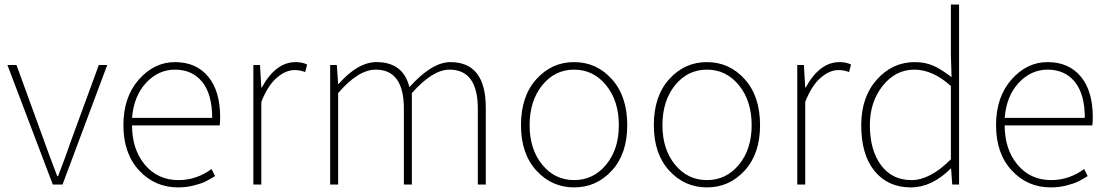

<svg xmlns="http://www.w3.org/2000/svg" viewBox="-20 -814 4882 847"><path d="M212.9 0 12.7 -527.3H52.7L176.8 -186.5Q191.4 -144.5 232.4 -37.1H236.3Q276.4 -141.6 291 -186.5L416 -527.3H453.1L255.9 0Z M765.6 12.7Q663.1 12.7 593.8 -62Q524.4 -136.7 524.4 -261.7Q524.4 -385.7 592.3 -462.9Q660.2 -540 752 -540Q844.7 -540 897.9 -476.6Q951.2 -413.1 951.2 -296.9Q951.2 -273.4 949.2 -260.7H562.5Q562.5 -155.3 619.1 -87.4Q675.8 -19.5 767.6 -19.5Q846.7 -19.5 913.1 -68.4L928.7 -37.1Q903.3 -21.5 885.3 -12.7Q867.2 -3.9 834.5 4.4Q801.8 12.7 765.6 12.7ZM562.5 -293.9H916Q916 -398.4 872.1 -452.6Q828.1 -506.8 752 -506.8Q678.7 -506.8 624.5 -448.7Q570.3 -390.6 562.5 -293.9Z M1097.7 0V-527.3H1127L1132.8 -427.7H1134.8Q1196.3 -540 1284.2 -540Q1313.5 -540 1335 -529.3L1326.2 -496.1Q1304.7 -504.9 1279.3 -504.9Q1240.2 -504.9 1200.7 -470.7Q1161.1 -436.5 1132.8 -364.3V0Z M1436.5 0V-527.3H1465.8L1471.7 -443.4H1473.6Q1558.6 -540 1640.6 -540Q1758.8 -540 1786.1 -429.7Q1885.7 -540 1966.8 -540Q2123 -540 2123 -338.9V0H2087.9V-334Q2087.9 -506.8 1962.9 -506.8Q1888.7 -506.8 1796.9 -403.3V0H1761.7V-334Q1761.7 -506.8 1637.7 -506.8Q1560.5 -506.8 1471.7 -403.3V0Z M2278.3 -261.7Q2278.3 -389.6 2346.2 -464.8Q2414.1 -540 2512.7 -540Q2611.3 -540 2679.2 -464.8Q2747.1 -389.6 2747.1 -261.7Q2747.1 -135.7 2679.2 -61.5Q2611.3 12.7 2512.7 12.7Q2414.1 12.7 2346.2 -61.5Q2278.3 -135.7 2278.3 -261.7ZM2710 -261.7Q2710 -369.1 2653.8 -438Q2597.7 -506.8 2512.7 -506.8Q2427.7 -506.8 2372.1 -438Q2316.4 -369.1 2316.4 -261.7Q2316.4 -155.3 2372.1 -87.4Q2427.7 -19.5 2512.7 -19.5Q2597.7 -19.5 2653.8 -87.4Q2710 -155.3 2710 -261.7Z M2864.3 -261.7Q2864.3 -389.6 2932.1 -464.8Q3000 -540 3098.6 -540Q3197.3 -540 3265.1 -464.8Q3333 -389.6 3333 -261.7Q3333 -135.7 3265.1 -61.5Q3197.3 12.7 3098.6 12.7Q3000 12.7 2932.1 -61.5Q2864.3 -135.7 2864.3 -261.7ZM3295.9 -261.7Q3295.9 -369.1 3239.7 -438Q3183.6 -506.8 3098.6 -506.8Q3013.7 -506.8 2958 -438Q2902.3 -369.1 2902.3 -261.7Q2902.3 -155.3 2958 -87.4Q3013.7 -19.5 3098.6 -19.5Q3183.6 -19.5 3239.7 -87.4Q3295.9 -155.3 3295.9 -261.7Z M3497.1 0V-527.3H3526.4L3532.2 -427.7H3534.2Q3595.7 -540 3683.6 -540Q3712.9 -540 3734.4 -529.3L3725.6 -496.1Q3704.1 -504.9 3678.7 -504.9Q3639.6 -504.9 3600.1 -470.7Q3560.5 -436.5 3532.2 -364.3V0Z M3998 12.7Q3897.5 12.7 3838.4 -59.1Q3779.3 -130.9 3779.3 -261.7Q3779.3 -385.7 3848.1 -462.9Q3917 -540 4015.6 -540Q4061.5 -540 4097.7 -523.9Q4133.8 -507.8 4177.7 -473.6L4174.8 -573.2V-793.9H4210.9V0H4180.7L4175.8 -70.3H4173.8Q4090.8 12.7 3998 12.7ZM4001 -19.5Q4083 -19.5 4174.8 -111.3V-434.6Q4094.7 -506.8 4013.7 -506.8Q3930.7 -506.8 3874 -435.5Q3817.4 -364.3 3817.4 -261.7Q3817.4 -152.3 3866.2 -85.9Q3915 -19.5 4001 -19.5Z M4615.2 12.7Q4512.7 12.7 4443.4 -62Q4374 -136.7 4374 -261.7Q4374 -385.7 4441.9 -462.9Q4509.8 -540 4601.6 -540Q4694.3 -540 4747.6 -476.6Q4800.8 -413.1 4800.8 -296.9Q4800.8 -273.4 4798.8 -260.7H4412.1Q4412.1 -155.3 4468.8 -87.4Q4525.4 -19.5 4617.2 -19.5Q4696.3 -19.5 4762.7 -68.4L4778.3 -37.1Q4752.9 -21.5 4734.9 -12.7Q4716.8 -3.9 4684.1 4.4Q4651.4 12.7 4615.2 12.7ZM4412.1 -293.9H4765.6Q4765.6 -398.4 4721.7 -452.6Q4677.7 -506.8 4601.6 -506.8Q4528.3 -506.8 4474.1 -448.7Q4419.9 -390.6 4412.1 -293.9Z"/></svg>

Font: Gen Shin Gothic ExtraLight
Style: Regular
Weight: 100
Designer: [Source Han Sans]
Ryoko NISHIZUKA  (kana & ideographs); Paul D. Hunt (Latin, Greek & Cyrillic); Wenlong ZHANG  (bopomofo
Version: Version 1.002.20150607